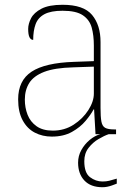

<svg xmlns="http://www.w3.org/2000/svg" viewBox="-20 -562 557 804"><path d="M197 10Q158 10 126 -6.5Q94 -23 75 -58Q56 -93 56 -146Q56 -225 112.5 -262Q169 -299 290 -303L373 -306V-371Q373 -414 364 -446.5Q355 -479 327 -498Q299 -517 242 -517Q193 -517 166 -502.5Q139 -488 129 -460.5Q119 -433 119 -395Q109 -395 103.5 -406Q98 -417 98 -441Q98 -462 110 -485.5Q122 -509 153.5 -525.5Q185 -542 242 -542Q330 -542 365.5 -499.5Q401 -457 401 -386V-110Q401 -73 404.5 -53.5Q408 -34 420 -27Q432 -20 459 -20H466V0H380L374 -104H372Q361 -83 338.5 -56Q316 -29 281 -9.5Q246 10 197 10ZM201 -15Q250 -15 288.5 -40Q327 -65 350 -101Q373 -137 373 -170V-283L287 -280Q209 -278 165 -261Q121 -244 102.5 -214.5Q84 -185 84 -145Q84 -111 95.5 -81.5Q107 -52 133 -33.5Q159 -15 201 -15ZM409 222Q360 222 333.5 194Q307 166 307 119Q307 91 320.5 66.5Q334 42 355.5 24Q377 6 400 0H435Q417 6 393 20Q369 34 351 57Q333 80 333 113Q333 162 357 180Q381 198 409 198Q425 198 437 195Q449 192 469 186V207Q459 211 449 214.5Q439 218 429 220Q419 222 409 222Z"/></svg>

Font: Noto Serif Lao Thin
Style: Regular
Weight: 250
Designer: Monotype Design Team
Foundry: Monotype Imaging Inc.
Version: Version 2.003